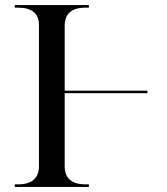

<svg xmlns="http://www.w3.org/2000/svg" viewBox="-20 -734 656 754"><path d="M38 0H329V-10H316C261 -10 234 -34 234 -82V-368H559V-378H234V-632C234 -680 261 -704 316 -704H329V-714H38V-704H51C105 -704 133 -681 133 -636V-82C133 -34 105 -10 51 -10H38Z"/></svg>

Font: Noto Serif Display
Style: Regular
Weight: 400
Designer: Monotype Design Team
Foundry: Monotype Imaging Inc.
Version: Version 2.009